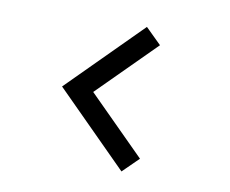

<svg xmlns="http://www.w3.org/2000/svg" viewBox="-61 -652 779 649"><g transform="rotate(10 328.0 -328.0)"><path d="M393.6 -80.1 146 -328.1 393.6 -576.2 447.8 -522.9 252.9 -328.1 447.8 -133.3Z"/></g></svg>

Font: Manrope3 Semibold
Style: Regular
Weight: 600
Width: 4
Designer: Mikhail Sharanda
Foundry: Mikhail Sharanda
Version: Version 3.000;PS 003.000;hotconv 1.0.88;makeotf.lib2.5.64775